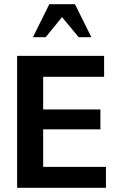

<svg xmlns="http://www.w3.org/2000/svg" viewBox="-20 -894 585 914"><path d="M484.4 0V-99.6H185.5V-278.3H458V-373H185.5V-528.3H475.6V-627.9H61.5V0ZM354.5 -716.8 275.4 -812.5 197.3 -716.8H136.7L214.8 -874H336.9L415 -716.8Z"/></svg>

Font: Namkio Khamti Book
Style: Bold
Weight: 800
Designer: Debbi Hosken
Foundry: SIL International
Version: Version 3.917